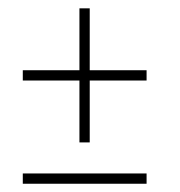

<svg xmlns="http://www.w3.org/2000/svg" viewBox="-20 -445 435 465"><path d="M335 -24.9V0H35.2V-24.9ZM172.4 -424.8H197.3V-274.9H335V-250H197.3V-100.1H172.4V-250H35.2V-274.9H172.4Z"/></svg>

Font: Reswysokr
Style: Regular
Weight: 500
Version: Version 0.984